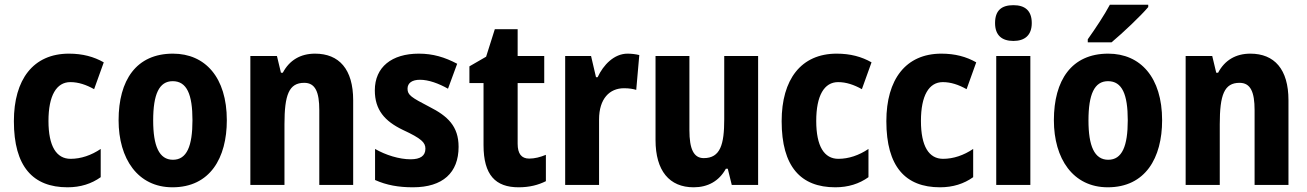

<svg xmlns="http://www.w3.org/2000/svg" viewBox="-20 -786 5555 816"><path d="M267 10C322 10 369 -5 408 -33V-153C368 -126 324 -111 280 -111C220 -111 186 -164 186 -272C186 -380 220 -437 279 -437C313 -437 346 -426 380 -407L421 -521C379 -545 331 -558 273 -558C121 -558 39 -448 39 -271C39 -78 120 10 267 10Z M944 -275C944 -457 852 -558 715 -558C559 -558 484 -445 484 -275C484 -112 565 10 713 10C873 10 944 -115 944 -275ZM631 -274C631 -385 656 -441 714 -441C774 -441 798 -385 798 -275C798 -165 774 -107 715 -107C656 -107 631 -166 631 -274Z M1319 -558C1257 -558 1210 -530 1182 -477H1174L1157 -548H1044V0H1189V-258C1189 -383 1208 -434 1273 -434C1320 -434 1337 -395 1337 -318V0H1481V-360C1481 -492 1421 -558 1319 -558Z M1929 -162C1929 -250 1882 -293 1805 -332C1728 -372 1712 -382 1712 -409C1712 -433 1731 -447 1765 -447C1802 -447 1845 -431 1884 -409L1923 -515C1870 -543 1820 -558 1760 -558C1645 -558 1573 -501 1573 -402C1573 -319 1615 -271 1692 -234C1772 -197 1788 -180 1788 -154C1788 -124 1767 -109 1725 -109C1677 -109 1619 -127 1574 -153V-21C1623 1 1674 10 1735 10C1862 10 1929 -52 1929 -162Z M2229 -112C2196 -112 2180 -133 2180 -175V-433H2293V-548H2180V-662H2083L2046 -545L1975 -504V-433H2035V-169C2035 -42 2086 10 2184 10C2231 10 2268 0 2300 -16V-128C2276 -118 2252 -112 2229 -112Z M2647 -558C2590 -558 2544 -510 2520 -458H2513L2492 -548H2382V0H2526V-278C2526 -367 2571 -411 2632 -411C2654 -411 2671 -408 2684 -404L2697 -552C2681 -556 2663 -558 2647 -558Z M3202 -548H3058V-279C3058 -173 3042 -114 2971 -114C2928 -114 2910 -153 2910 -233V-548H2766V-191C2766 -60 2825 10 2928 10C2988 10 3036 -16 3065 -69H3073L3090 0H3202Z M3530 10C3585 10 3632 -5 3671 -33V-153C3631 -126 3587 -111 3543 -111C3483 -111 3449 -164 3449 -272C3449 -380 3483 -437 3542 -437C3576 -437 3609 -426 3643 -407L3684 -521C3642 -545 3594 -558 3536 -558C3384 -558 3302 -448 3302 -271C3302 -78 3383 10 3530 10Z M3975 10C4030 10 4077 -5 4116 -33V-153C4076 -126 4032 -111 3988 -111C3928 -111 3894 -164 3894 -272C3894 -380 3928 -437 3987 -437C4021 -437 4054 -426 4088 -407L4129 -521C4087 -545 4039 -558 3981 -558C3829 -558 3747 -448 3747 -271C3747 -78 3828 10 3975 10Z M4287 -764C4237 -764 4209 -742 4209 -688C4209 -636 4238 -612 4287 -612C4335 -612 4365 -636 4365 -688C4365 -741 4336 -764 4287 -764ZM4359 -548H4214V0H4359Z M4860 -756V-766H4697C4673 -721 4637 -667 4603 -619V-606H4704C4753 -647 4829 -719 4860 -756ZM4919 -275C4919 -457 4827 -558 4690 -558C4534 -558 4459 -445 4459 -275C4459 -112 4540 10 4688 10C4848 10 4919 -115 4919 -275ZM4606 -274C4606 -385 4631 -441 4689 -441C4749 -441 4773 -385 4773 -275C4773 -165 4749 -107 4690 -107C4631 -107 4606 -166 4606 -274Z M5294 -558C5232 -558 5185 -530 5157 -477H5149L5132 -548H5019V0H5164V-258C5164 -383 5183 -434 5248 -434C5295 -434 5312 -395 5312 -318V0H5456V-360C5456 -492 5396 -558 5294 -558Z"/></svg>

Font: Noto Sans Bengali Condensed
Style: Bold
Weight: 700
Width: 3
Designer: Joana Ranito - Universal Thirst; Jelle Bosma - Monotype Design Team
Foundry: Universal Thirst ehf.
Version: Version 3.000